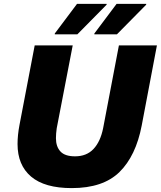

<svg xmlns="http://www.w3.org/2000/svg" viewBox="-20 -953 825 985"><path d="M70 -214Q70 -237 72.5 -261.5Q75 -286 80 -312L158 -720H353L271 -295Q269 -281 268 -268.5Q267 -256 267 -244Q267 -201 290 -176Q313 -151 365 -151Q424 -151 459.5 -188.5Q495 -226 509 -295L590 -720H785L707 -309Q677 -153 593 -70.5Q509 12 348 12Q209 12 139.5 -47Q70 -106 70 -214ZM464 -777V-781L578 -933H730V-929L580 -777ZM261 -777V-781L375 -933H527V-929L377 -777Z"/></svg>

Font: Kufam ExtraBold
Style: Italic
Weight: 800
Italic angle: -11°
Designer: Artur Schmal
Foundry: Original Type
Version: Version 1.301; ttfautohint (v1.8.3)